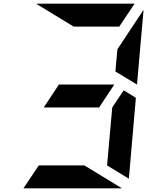

<svg xmlns="http://www.w3.org/2000/svg" viewBox="-20 -1020 856 1040"><path d="M650 -531 716 -490 678 -52 560 -124 588 -438ZM517 -438H217L299 -562H599ZM605 -633 616 -753 757 -966V-959L722 -562ZM437 -124 639 -1Q638 -1 635.5 -0.5Q633 0 632 0H107L190 -124ZM379 -876 177 -999Q178 -999 180.5 -999.5Q183 -1000 184 -1000H709L626 -876Z"/></svg>

Font: DSEG7 Modern Mini
Style: Bold Italic
Weight: 700
Italic angle: -5°
Designer: Keshikan(Twitter:@keshinomi_88pro)
Version: Version 0.46